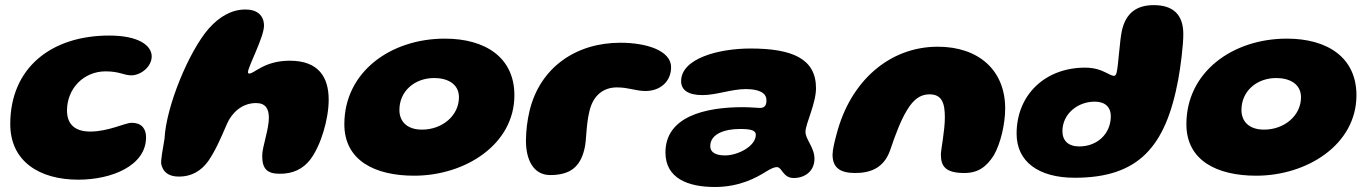

<svg xmlns="http://www.w3.org/2000/svg" viewBox="-20 -663 5326 748"><path d="M285 37C415.5 37 549 -17.5 549 -128C549 -157 536 -184.5 492.5 -184.5C466.5 -184.5 403 -150.5 331.5 -150.5C273 -150.5 241 -178 241 -232.5C241 -317 305 -385 391.5 -385C446 -385 462.5 -369.5 491.5 -369.5C529 -369.5 571 -403.5 571 -443C571 -486.5 519 -524.5 405.5 -524.5C180 -524.5 20 -399 20 -179.5C20 -34.5 133.5 37 285 37Z M677.5 25C725.5 25 763 3.5 791 -35C819.5 -77 836 -115 865 -182C882.5 -221.5 921 -261.5 977.5 -261.5C1015.5 -261.5 1027.5 -238 1027.5 -204C1027.5 -158.5 1001.5 -91 1001.5 -56C1001.5 -7 1019 14 1070 14C1121.5 14 1160 -4.5 1188.5 -41C1231 -97 1260.5 -200.5 1260.5 -274.5C1260.5 -362.5 1221 -426.5 1109 -426.5C1010 -426.5 971 -376.5 951.5 -376.5C948 -376.5 946 -378 946 -381.5C946 -403 1008.5 -518 1008.5 -563C1008.5 -602.5 982 -626 936.5 -626C883 -626 835.5 -599 793.5 -552C715 -462 627 -247 621 -123C614.5 -85.5 606 -38 608 -24.5C614.5 6.5 635.5 25 677.5 25Z M1593.5 21.5C1791.5 21.5 1984 -99.5 1984 -292C1984 -439 1871 -512.5 1713 -512.5C1502 -512.5 1321.5 -383 1321.5 -179C1321.5 -38 1440 21.5 1593.5 21.5ZM1624 -158C1565 -158 1536 -190.5 1536 -234.5C1536 -308 1595.5 -359 1671.5 -359C1723 -359 1768 -336.5 1768 -284C1768 -213 1703.5 -158 1624 -158Z M2123.5 19C2202 19 2240 -13.5 2256.5 -81C2266 -117.5 2262 -171.5 2276.5 -230.5C2291 -292 2331 -322.5 2383.5 -322.5C2430 -322.5 2455.5 -308.5 2495 -308.5C2552.5 -308.5 2594.5 -346 2594.5 -401C2594.5 -466 2498.5 -496.5 2397 -496.5C2223.5 -496.5 2084.5 -400 2043.5 -233C2034.5 -196.5 2029 -152 2029 -115C2029 -40.5 2058 19 2123.5 19Z M2765 65.5C2862 65.5 2927.5 28.5 2962 7C2982 -5.5 2996 -12 3006.5 -12C3027 -12 3030 30.5 3072 30.5C3116 30.5 3153 3.5 3153 -44.5C3153 -89 3118 -119.5 3118 -149.5C3118 -180.5 3159 -259 3159 -319.5C3159 -435 3065.5 -474 2903.5 -474C2778 -474 2633.5 -434.5 2633.5 -347C2633.5 -313 2660 -292.5 2716.5 -292.5C2771 -292.5 2829.5 -316 2886 -316C2915 -316 2939.5 -310.5 2953.5 -299.5C2961.5 -293 2966 -284 2966 -272C2966 -254 2960 -242.5 2941 -242.5C2932.5 -242.5 2900 -245.5 2874 -245.5C2726 -245.5 2572.5 -208.5 2572.5 -69C2572.5 31 2659 65.5 2765 65.5ZM2804.5 -57.5C2770 -57.5 2747 -68.5 2747 -93.5C2747 -143 2806.5 -160.5 2862.5 -160.5C2901.5 -160.5 2924.5 -156.5 2924.5 -138C2924.5 -93.5 2855 -57.5 2804.5 -57.5Z M3311.5 11C3369 11 3422 -7 3447 -75.5C3471 -146.5 3491 -197.5 3514 -234.5C3538.5 -275.5 3565.5 -295.5 3601 -295.5C3650 -295.5 3661 -261 3661 -205.5C3661 -153.5 3645.5 -79 3645.5 -61.5C3645.5 -16 3662.5 11 3737 11C3790.5 11 3823 -13 3851.5 -57.5C3879.5 -106 3896 -183 3896 -240.5C3896 -389.5 3792.5 -481 3633.5 -481C3445 -481 3293 -347 3239.5 -141.5C3231.5 -113 3223.5 -79 3223.5 -60.5C3223.5 -8.5 3254.5 11 3311.5 11Z M4167 29.5C4414.5 29.5 4521 -89.5 4570 -352C4579 -400 4590 -485.5 4590 -530C4590 -607 4549.5 -643 4475 -643C4407 -643 4366.5 -611.5 4351 -545C4342 -506.5 4337 -405.5 4330 -379.5C4328 -371 4324.5 -367.5 4319.5 -367.5C4313 -367.5 4299.5 -374.5 4284.5 -382C4269 -390.5 4241 -399.5 4207.5 -399.5C4052 -399.5 3940.5 -294 3940.5 -142C3940.5 -34 4025 29.5 4167 29.5ZM4184.5 -92.5C4141.5 -92.5 4119 -115.5 4119 -152C4119 -218 4177 -267 4245 -267C4284 -267 4307.5 -247 4307.5 -210C4307.5 -143.5 4256.5 -92.5 4184.5 -92.5Z M4874 21.5C5072 21.5 5264.5 -99.5 5264.5 -292C5264.5 -439 5151.5 -512.5 4993.5 -512.5C4782.5 -512.5 4602 -383 4602 -179C4602 -38 4720.5 21.5 4874 21.5ZM4904.5 -158C4845.5 -158 4816.5 -190.5 4816.5 -234.5C4816.5 -308 4876 -359 4952 -359C5003.5 -359 5048.5 -336.5 5048.5 -284C5048.5 -213 4984 -158 4904.5 -158Z"/></svg>

Font: Gluten
Style: Bold Italic
Weight: 700
Italic angle: -13°
Designer: Tyler Finck
Foundry: Etcetera Type Company
Version: Version 0.920